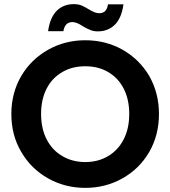

<svg xmlns="http://www.w3.org/2000/svg" viewBox="-20 -903 825 930"><path d="M393 7C393 7 393 7 393 7C458 7 518 -8 573 -39C628 -70 671 -112 703 -167C734 -221 750 -282 750 -351C750 -351 750 -351 750 -351C750 -419 734 -480 703 -535C671 -589 628 -631 574 -662C519 -693 459 -708 393 -708C393 -708 393 -708 393 -708C328 -708 268 -693 213 -662C158 -631 115 -589 83 -535C51 -480 35 -419 35 -351C35 -351 35 -351 35 -351C35 -282 51 -221 83 -167C115 -112 158 -70 213 -39C268 -8 328 7 393 7ZM393 -118C393 -118 393 -118 393 -118C351 -118 314 -128 282 -147C249 -166 224 -193 206 -228C188 -263 179 -304 179 -351C179 -351 179 -351 179 -351C179 -398 188 -439 206 -474C224 -509 249 -535 282 -554C314 -573 351 -582 393 -582C393 -582 393 -582 393 -582C435 -582 472 -573 504 -554C536 -535 561 -509 579 -474C597 -439 606 -398 606 -351C606 -351 606 -351 606 -351C606 -304 597 -263 579 -228C561 -193 536 -166 504 -147C472 -128 435 -118 393 -118ZM213 -752C213 -752 287 -752 287 -752C287 -752 287 -752 287 -752C292 -781 306 -796 331 -796C331 -796 331 -796 331 -796C345 -796 362 -789 381 -776C381 -776 381 -776 381 -776C394 -768 406 -762 417 -758C428 -753 440 -751 454 -751C454 -751 454 -751 454 -751C487 -751 515 -762 537 -784C558 -805 572 -838 578 -882C578 -882 503 -882 503 -882C503 -882 503 -882 503 -882C499 -853 485 -839 460 -839C460 -839 460 -839 460 -839C447 -839 430 -845 410 -858C410 -858 410 -858 410 -858C397 -866 385 -872 374 -877C363 -881 351 -883 337 -883C337 -883 337 -883 337 -883C304 -883 276 -872 255 -851C233 -829 219 -796 213 -752Z"/></svg>

Font: Girnar Poppins
Style: SemiBold
Weight: 500
Designer: Ninad Kale (Devanagari), Jonny Pinhorn (Latin)
Foundry: Indian Type Foundry
Version: ""